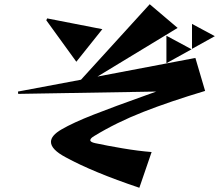

<svg xmlns="http://www.w3.org/2000/svg" viewBox="-20 -826 1040 908"><path d="M291 -82Q221 -119 221 -155Q221 -185 271 -214Q326 -246 423 -284Q520 -322 669 -375L719 -393L66 -382L65 -393L363 -449L688 -806L820 -694L441 -464L904 -552L950 -396Q783 -346 657 -296.5Q531 -247 426 -183Q407 -172 407 -163Q407 -154 430 -149Q486 -137 560 -124.5Q634 -112 697 -107L639 62Q419 -12 291 -82ZM203 -739 464 -688 341 -534 199 -730ZM767 -657 886 -593 767 -527ZM888 -713 996 -655 888 -595Z"/></svg>

Font: Tiejili SC
Style: Regular
Weight: 400
Designer: Buernia
Foundry: Ershou Xiaoxi Press
Version: Version 1.100